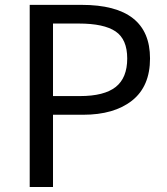

<svg xmlns="http://www.w3.org/2000/svg" viewBox="-20 -753 672 773"><path d="M99.6 0V-733.4H308.6Q584 -733.4 584 -517.6Q584 -405.3 511.7 -348.1Q439.5 -291 314.5 -291H193.4V0ZM193.4 -366.2H301.8Q399.4 -366.2 445.8 -402.8Q492.2 -439.5 492.2 -517.6Q492.2 -594.7 445.3 -626.5Q398.4 -658.2 297.9 -658.2H193.4Z"/></svg>

Font: Gen Shin Gothic Regular
Style: Regular
Weight: 400
Designer: [Source Han Sans]
Ryoko NISHIZUKA  (kana & ideographs); Paul D. Hunt (Latin, Greek & Cyrillic); Wenlong ZHANG  (bopomofo
Version: Version 1.002.20150607